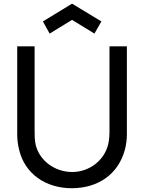

<svg xmlns="http://www.w3.org/2000/svg" viewBox="-20 -1000 778 1036"><path d="M247.9 -818.8 211.5 -884.4 368.8 -980.2 527.1 -884.4 489.6 -818.8 368.8 -892.7ZM664.6 -750H570.8V-301C570.8 -270.8 569.8 -244.8 563.5 -220.8C543.8 -136.5 463.5 -71.9 369.8 -71.9C277.1 -71.9 194.8 -131.2 172.9 -216.7C166.7 -242.7 166.7 -270.8 166.7 -301V-750H72.9V-272.9C72.9 -250 76 -218.8 83.3 -191.7C113.5 -62.5 227.1 16.7 369.8 15.6C508.3 14.6 616.7 -58.3 653.1 -189.6C660.4 -215.6 664.6 -246.9 664.6 -272.9Z"/></svg>

Font: Manrope3 Medium
Style: Regular
Weight: 500
Width: 4
Designer: Mikhail Sharanda
Foundry: Mikhail Sharanda
Version: Version 3.000;PS 003.000;hotconv 1.0.88;makeotf.lib2.5.64775